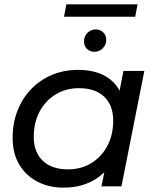

<svg xmlns="http://www.w3.org/2000/svg" viewBox="-20 -856 722 882"><path d="M272 6Q205 6 152 -21.5Q99 -49 68.5 -100Q38 -151 38 -223Q38 -291 60.5 -348Q83 -405 123.5 -447Q164 -489 219 -512Q274 -535 338 -535Q407 -535 455 -511Q503 -487 529 -440.5Q555 -394 555 -327Q555 -229 521 -153.5Q487 -78 423.5 -36Q360 6 272 6ZM293 -78Q353 -78 400 -107Q447 -136 473.5 -186.5Q500 -237 500 -302Q500 -372 459 -411.5Q418 -451 342 -451Q283 -451 236 -422.5Q189 -394 162 -343.5Q135 -293 135 -227Q135 -158 176 -118Q217 -78 293 -78ZM446 0 474 -137 506 -260 519 -386 547 -530H643L538 0ZM413 -618Q394 -618 380 -631Q366 -644 366 -666Q366 -690 382 -705.5Q398 -721 420 -721Q439 -721 453.5 -708Q468 -695 468 -672Q468 -650 452 -634Q436 -618 413 -618ZM274 -779 285 -836H612L601 -779Z"/></svg>

Font: Montserrat Thin Medium
Style: Italic
Weight: 500
Italic angle: -11.3°
Version: Version 9.000